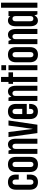

<svg xmlns="http://www.w3.org/2000/svg" viewBox="1459 -2202 754 3712"><g transform="rotate(-90 1836.0 -346.0)"><path d="M317 -361V-414C317 -513 265 -569 171 -569C76 -569 24 -513 24 -414V-144C24 -46 76 11 171 11C265 11 317 -46 317 -144V-204H221V-138C221 -94 201 -77 171 -77C140 -77 121 -94 121 -138V-421C121 -464 140 -481 171 -481C201 -481 221 -464 221 -421V-361Z M513 -569C418 -569 366 -513 366 -414V-144C366 -46 418 11 513 11C607 11 659 -46 659 -144V-414C659 -513 607 -569 513 -569ZM563 -138C563 -94 543 -77 513 -77C482 -77 463 -94 463 -138V-421C463 -464 482 -481 513 -481C543 -481 563 -464 563 -421Z M717 -559V0H813V-421C813 -465 833 -482 863 -482C894 -482 913 -465 913 -421V0H1010V-415C1010 -513 971 -569 899 -569C852 -569 819 -545 802 -501L780 -559Z M1042 -559 1119 0H1281L1363 -559H1265L1200 -86L1139 -559Z M1683 -206V-414C1683 -513 1631 -569 1537 -569C1442 -569 1390 -513 1390 -414V-144C1390 -46 1442 10 1537 10C1631 10 1683 -46 1683 -144V-160H1587V-138C1587 -94 1567 -77 1537 -77C1506 -77 1487 -94 1487 -138V-206ZM1487 -293V-421C1487 -464 1506 -481 1537 -481C1567 -481 1587 -464 1587 -421V-293Z M1741 -559V0H1837V-421C1837 -465 1857 -482 1887 -482C1918 -482 1937 -465 1937 -421V0H2034V-415C2034 -513 1995 -569 1923 -569C1876 -569 1843 -545 1826 -501L1804 -559Z M2108 -703V-559H2071V-471H2108V0H2204V-471H2293V-559H2204V-703Z M2335 -697V-605H2432V-697ZM2335 -559V0H2432V-559Z M2635 -569C2540 -569 2488 -513 2488 -414V-144C2488 -46 2540 11 2635 11C2729 11 2781 -46 2781 -144V-414C2781 -513 2729 -569 2635 -569ZM2685 -138C2685 -94 2665 -77 2635 -77C2604 -77 2585 -94 2585 -138V-421C2585 -464 2604 -481 2635 -481C2665 -481 2685 -464 2685 -421Z M2839 -559V0H2935V-421C2935 -465 2955 -482 2985 -482C3016 -482 3035 -465 3035 -421V0H3132V-415C3132 -513 3093 -569 3021 -569C2974 -569 2941 -545 2924 -501L2902 -559Z M3295 -569C3223 -569 3184 -513 3184 -415V-144C3184 -46 3223 10 3295 10C3342 10 3375 -14 3392 -58L3414 0H3477V-559H3381V-524C3362 -554 3333 -569 3295 -569ZM3331 -482C3361 -482 3381 -465 3381 -421V-138C3381 -94 3361 -78 3331 -78C3300 -78 3281 -94 3281 -138V-421C3281 -465 3300 -482 3331 -482Z M3543 -703V0H3640V-703Z"/></g></svg>

Font: Modon Arabic
Style: Bold
Weight: 700
Designer: Ahmedzaza
Foundry: Ahmedzaza
Version: Version 2.010